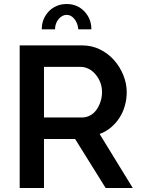

<svg xmlns="http://www.w3.org/2000/svg" viewBox="-20 -936 702 956"><path d="M78 0V-710H388Q437 -710 477.5 -690Q518 -670 547.5 -637Q577 -604 594 -562Q611 -520 611 -477Q611 -442 601.5 -409Q592 -376 574.5 -349Q557 -322 532 -301Q507 -280 476 -269L641 0H506L354 -244H199V0ZM199 -351H387Q409 -351 427.5 -360.5Q446 -370 459 -387.5Q472 -405 480 -428.5Q488 -452 488 -477Q488 -504 479 -526.5Q470 -549 455 -566.5Q440 -584 421 -593.5Q402 -603 381 -603H199ZM312 -862Q289 -862 271.5 -840.5Q254 -819 254 -790H188Q188 -818 197.5 -840.5Q207 -863 223.5 -880Q240 -897 262.5 -906.5Q285 -916 312 -916Q339 -916 361 -906.5Q383 -897 399.5 -880Q416 -863 425.5 -840.5Q435 -818 435 -790H370Q367 -821 350.5 -841.5Q334 -862 312 -862Z"/></svg>

Font: Rising Sun SemiBold
Style: Regular
Weight: 600
Designer: Matt McInerney, Pablo Impallari, Rodrigo Fuenzalida (Raleway font), Stephen Hutchings (Greek), Cristiano Sobral (main ch
Foundry: The Rising Sun Project Authors
Version: Version 4.327; ttfautohint (v1.8.4.7-5d5b-dirty)